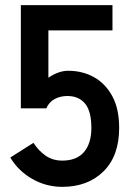

<svg xmlns="http://www.w3.org/2000/svg" viewBox="-20 -720 510 746"><path d="M222 6Q159 6 105 -25Q51 -56 20 -108L110 -165Q130 -134 157.5 -115Q185 -96 222 -96Q278 -96 306.5 -129.5Q335 -163 335 -223Q335 -288 310.5 -317.5Q286 -347 242 -347Q214 -347 192 -335Q170 -323 160 -299H61V-700H417V-602H168V-418Q185 -430 205 -437.5Q225 -445 245 -445Q301 -445 345.5 -420Q390 -395 416.5 -346Q443 -297 443 -223Q443 -114 382 -54Q321 6 222 6Z"/></svg>

Font: Zen Kaku Gothic New
Style: Bold
Weight: 700
Designer: Yoshimichi Ohira
Foundry: Positype
Version: Version 1.002